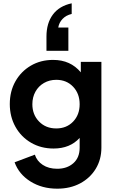

<svg xmlns="http://www.w3.org/2000/svg" viewBox="-20 -917 692 1157"><path d="M325 220Q403 220 463 188Q523 156 557 100Q591 44 591 -27V-544H467V-481Q405 -556 300 -556Q225 -556 166 -521.5Q107 -487 73 -427Q39 -367 39 -290Q39 -214 73 -153Q107 -92 167 -57Q227 -22 303 -22Q402 -22 460 -86V-27Q460 33 422 66.5Q384 100 325 100Q273 100 237.5 76.5Q202 53 190 15L68 61Q94 133 163.5 176.5Q233 220 325 220ZM319 -143Q256 -143 215.5 -184.5Q175 -226 175 -289Q175 -331 193.5 -364.5Q212 -398 245 -417Q278 -436 319 -436Q381 -436 420.5 -394.5Q460 -353 460 -289Q460 -225 420.5 -184Q381 -143 319 -143ZM260 -611H392V-751H331Q336 -781 357 -803Q378 -825 412 -833V-897Q337 -881 298.5 -829Q260 -777 260 -697Z"/></svg>

Font: Plus Jakarta Sans
Style: Bold
Weight: 700
Designer: Gumpita Rahayu
Foundry: Tokotype
Version: Version 2.004; ttfautohint (v1.8.3)